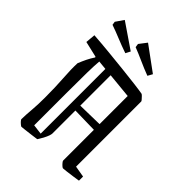

<svg xmlns="http://www.w3.org/2000/svg" viewBox="-226 -904 1028 1028"><g transform="rotate(45 288.0 -390.0)"><path d="M94 -444Q104 -469 114.5 -490.5Q125 -512 139 -533L137 -537L47 -558L52 -614Q109 -610 169.5 -604Q230 -598 286 -592Q342 -586 386 -580.5Q430 -575 452 -571Q455 -570 461.5 -563.5Q468 -557 474 -550Q480 -543 480 -541V-47L544 -36V-5Q532 -3 507.5 0.5Q483 4 462 6.5Q441 9 437 9Q434 9 427 3Q420 -3 414 -10.5Q408 -18 408 -21V-254L265 -257V-83Q265 -77 261 -65Q257 -53 247 -34L229 -4Q216 -2 191.5 1Q167 4 146.5 6.5Q126 9 122 9Q120 9 112.5 3Q105 -3 99 -10Q93 -17 93 -20Q94 -59 97.5 -97.5Q101 -136 101 -191Q101 -273 96.5 -334.5Q92 -396 94 -444ZM165 -45 221 -38V-528L170 -533Q167 -502 166 -444Q165 -386 165 -289.5Q165 -193 165 -45ZM408 -510 265 -524V-294L408 -297ZM406 -661Q366 -676 326.5 -694Q287 -712 253 -725L250 -746L283 -789L421 -688ZM237 -663Q196 -677 156 -693.5Q116 -710 81 -722L78 -742L109 -787L251 -690Z"/></g></svg>

Font: Grenze Gotisch Light
Style: Regular
Weight: 300
Designer: Renata Polastri
Foundry: Omnibus-Type
Version: Version 1.001